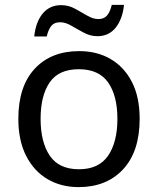

<svg xmlns="http://www.w3.org/2000/svg" viewBox="-20 -755 645 785"><path d="M551 -269Q551 -136 483.5 -63Q416 10 301 10Q230 10 174.5 -22.5Q119 -55 87 -117.5Q55 -180 55 -269Q55 -402 122 -474Q189 -546 304 -546Q377 -546 432.5 -513.5Q488 -481 519.5 -419.5Q551 -358 551 -269ZM146 -269Q146 -174 183.5 -118.5Q221 -63 303 -63Q384 -63 422 -118.5Q460 -174 460 -269Q460 -364 422 -418Q384 -472 302 -472Q220 -472 183 -418Q146 -364 146 -269ZM120 -606Q126 -665 154.5 -699.5Q183 -734 230 -734Q260 -734 286.5 -719.5Q313 -705 337 -691Q361 -677 382 -677Q405 -677 417.5 -691.5Q430 -706 437 -735H487Q481 -677 453 -642Q425 -607 378 -607Q350 -607 323.5 -621Q297 -635 272.5 -649.5Q248 -664 226 -664Q202 -664 190 -649.5Q178 -635 171 -606Z"/></svg>

Font: Noto Sans Medefaidrin
Style: Regular
Weight: 400
Designer: Dalton Maag Ltd
Foundry: Dalton Maag Ltd
Version: Version 1.002; ttfautohint (v1.8.4.7-5d5b)